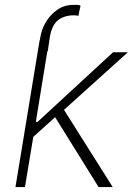

<svg xmlns="http://www.w3.org/2000/svg" viewBox="-20 -757 543 777"><path d="M378.9 0 203.1 -282.7 114.7 -203.1 81 0H42.6L140.3 -593.8H141L143.5 -608Q148.4 -639.2 166.4 -668.9Q184.3 -698.5 212.5 -717.9Q240.8 -737.2 276.6 -737.2Q278.1 -737.2 280.9 -737.2Q286.2 -737.6 293.1 -737.4Q300.1 -737.2 305.8 -734L296.9 -692.1Q293.3 -695 278.8 -695Q241.1 -695 215.9 -676.1Q190.7 -657.3 181.8 -608L173.3 -549.4H171.5L125 -263.8H132.1L437.5 -545.5H497.5L239 -312.5L436.1 0Z"/></svg>

Font: Inter Extra Light  BETA
Style: Italic
Weight: 200
Italic angle: 9.39999°
Designer: Rasmus Andersson
Foundry: rsms
Version: Version 3.011;git-f93a4a705